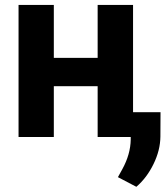

<svg xmlns="http://www.w3.org/2000/svg" viewBox="-20 -548 662 768"><path d="M512.2 0H370.6V-203.1H195.3V0H54.2V-528.3H195.3V-316.4H370.6V-528.3H512.2ZM525.4 199.2 451.7 160.6 469.2 128.9Q502 69.3 502.9 10.3V-99.1H622.1L621.6 -1.5Q621.1 52.7 594.2 107.9Q567.4 163.1 525.4 199.2Z"/></svg>

Font: RobotoInd
Style: Bold
Weight: 700
Designer: Google
Version: Version 2.001150; 2014